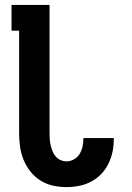

<svg xmlns="http://www.w3.org/2000/svg" viewBox="-20 -755 540 783"><path d="M251 8Q223 8 196 2Q169 -4 145.5 -18.5Q122 -33 104.5 -55Q87 -77 76.5 -102.5Q66 -128 62 -155.5Q58 -183 58 -210V-630H27V-735H182V-210Q182 -198 183 -185.5Q184 -173 187 -161Q190 -149 194.5 -137.5Q199 -126 207.5 -116.5Q216 -107 227.5 -102Q239 -97 251 -97Q267 -97 281.5 -105Q296 -113 304.5 -127Q313 -141 316.5 -157Q320 -173 320 -189V-192H444V-186Q444 -160 438.5 -134.5Q433 -109 421.5 -86Q410 -63 392 -44.5Q374 -26 351 -14Q328 -2 302.5 3Q277 8 251 8Z"/></svg>

Font: Iosevka Extrabold
Style: Regular
Weight: 800
Monospace: yes
Designer: Belleve Invis
Foundry: Belleve Invis
Version: Version 32.5.0; ttfautohint (v1.8.4)